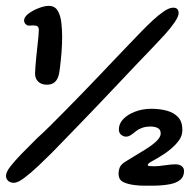

<svg xmlns="http://www.w3.org/2000/svg" viewBox="-68 -608 649 638"><path d="M88 -326.5Q70 -326.5 59.2 -336.5Q48.5 -346.5 48.5 -363.5Q48.5 -372.5 49.8 -387.8Q51 -403 52.8 -421Q54.5 -439 56.5 -456.2Q58.5 -473.5 59.8 -487.8Q61 -502 61 -509.5Q61 -520 52.5 -522.5Q44.5 -524 35.5 -523.2Q26.5 -522.5 23.5 -523.5Q18 -526 15 -530.2Q12 -534.5 12 -540Q12 -551.5 26.5 -562.5Q41 -573.5 60.5 -581Q80 -588.5 94 -588.5Q114 -588.5 123.5 -572.8Q133 -557 135.8 -533.2Q138.5 -509.5 138.5 -486Q138.5 -475 138 -461.8Q137.5 -448.5 136.5 -434.5Q135.5 -420.5 134 -407Q132.5 -393.5 131 -381.2Q129.5 -369 127.5 -360Q119.5 -326.5 88 -326.5ZM-22 -0.5Q-28.5 -0.5 -34.5 -3Q-40.5 -5.5 -44.2 -10.8Q-48 -16 -48 -24.5Q-48 -36 -33.8 -54.5Q-19.5 -73 4 -97.2Q27.5 -121.5 55.5 -149Q74 -165.5 97.5 -188.8Q121 -212 148 -239.5Q175 -267 203.8 -296.5Q232.5 -326 260.8 -355.8Q289 -385.5 315.2 -413Q341.5 -440.5 364 -464Q386.5 -487.5 403 -504.5Q420 -522 439 -539.8Q458 -557.5 476.2 -570Q494.5 -582.5 507.5 -582.5Q512 -582.5 515.2 -581.5Q518.5 -580.5 520.8 -578.2Q523 -576 524.2 -572.8Q525.5 -569.5 525.5 -564.5Q525.5 -553 512.2 -533.8Q499 -514.5 480 -493.5Q461 -472.5 443.5 -454.5Q415.5 -425.5 383.2 -391.5Q351 -357.5 316 -320.5Q281 -283.5 244.8 -245.5Q208.5 -207.5 172.8 -170.8Q137 -134 103.5 -99.5Q85 -81 60.2 -57.5Q35.5 -34 13.2 -17.2Q-9 -0.5 -22 -0.5ZM379.5 7Q357.5 4.5 341.8 -3Q326 -10.5 326 -31Q326 -42 330.2 -52.2Q334.5 -62.5 350.5 -72Q366 -82 389.5 -95.8Q413 -109.5 432.5 -123Q447.5 -133.5 456.8 -144.2Q466 -155 466 -164.5Q466 -177 456.8 -182.2Q447.5 -187.5 432 -187.5Q416 -187.5 403.8 -183Q391.5 -178.5 384.5 -172.5Q375.5 -165 367.2 -159.5Q359 -154 351 -154Q342 -154 334.5 -160.2Q327 -166.5 327 -178Q327 -197 341.5 -212.2Q356 -227.5 380.8 -237Q405.5 -246.5 435.5 -246.5Q463 -246.5 486.2 -240.2Q509.5 -234 523.8 -218.8Q538 -203.5 538 -176.5Q538 -158 528.2 -143.8Q518.5 -129.5 502.5 -115.5Q491 -105.5 478.8 -97.2Q466.5 -89 455.2 -82.5Q444 -76 435 -71Q423 -64.5 423 -59.5Q423 -56.5 430.2 -56Q437.5 -55.5 444.5 -55.5Q458.5 -55.5 480.2 -58.8Q502 -62 515 -62Q528 -62 535.8 -56Q543.5 -50 543.5 -39.5Q543.5 -21 531 -10.5Q518.5 0 496.2 4.2Q474 8.5 443 9Q428 9 410.8 9Q393.5 9 379.5 7Z"/></svg>

Font: Gluten SemiBold
Style: Regular
Weight: 600
Designer: Tyler Finck
Foundry: Etcetera Type Company
Version: Version 1.300